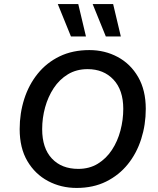

<svg xmlns="http://www.w3.org/2000/svg" viewBox="-20 -917 779 947"><path d="M358 10Q281 10 217 -24Q153 -58 115 -122.5Q77 -187 77 -280Q77 -358 99.5 -428.5Q122 -499 166 -553.5Q210 -608 274 -639Q338 -670 421 -670Q497 -670 560.5 -636Q624 -602 661.5 -537Q699 -472 699 -380Q699 -302 676.5 -231.5Q654 -161 610.5 -107Q567 -53 503.5 -21.5Q440 10 358 10ZM366 -84Q421 -84 462.5 -109.5Q504 -135 532 -177.5Q560 -220 574 -273Q588 -326 588 -380Q588 -473 539.5 -524.5Q491 -576 412 -576Q357 -576 315 -550.5Q273 -525 245 -482.5Q217 -440 202.5 -387.5Q188 -335 188 -280Q188 -186 236 -135Q284 -84 366 -84ZM366 -897 404 -737H330L265 -897ZM538 -897 576 -737H502L437 -897Z"/></svg>

Font: Work Sans Medium
Style: Italic
Weight: 500
Italic angle: -13°
Designer: Wei Huang
Foundry: Wei Huang
Version: Version 2.012; ttfautohint (v1.8.3)